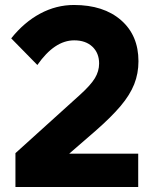

<svg xmlns="http://www.w3.org/2000/svg" viewBox="-20 -751 614 771"><path d="M535 0H42V-136L302 -371Q344 -409 361 -437Q378 -465 378 -496Q378 -538 351 -563.5Q324 -589 278 -589Q199 -589 130 -490L25 -597Q77 -662 141.5 -696.5Q206 -731 277 -731Q396 -731 466 -670Q536 -609 536 -505Q536 -456 519 -413Q502 -370 464.5 -325.5Q427 -281 363 -225L258 -134H535Z"/></svg>

Font: Wix Madefor Text ExtraBold
Style: Regular
Weight: 800
Designer: Dalton Maag Ltd
Foundry: Dalton Maag Ltd
Version: Version 3.100